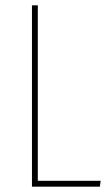

<svg xmlns="http://www.w3.org/2000/svg" viewBox="-20 -701 415 721"><path d="M122 -681V-22H358L355 0H100V-681Z"/></svg>

Font: Fira Sans Extra Condensed Thin
Style: Regular
Weight: 250
Width: 1
Designer: Carrois Corporate & Edenspiekermann AG
Foundry: Carrois Corporate GbR & Edenspiekermann AG
Version: Version 4.203